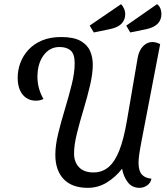

<svg xmlns="http://www.w3.org/2000/svg" viewBox="-20 -881 796 923"><path d="M402 22Q326 22 286 -20Q246 -62 246 -137Q246 -183 260 -240Q274 -297 292.5 -358Q311 -419 325 -475.5Q339 -532 339 -577Q339 -621 320 -638Q301 -655 266 -655Q219 -655 189.5 -615Q160 -575 160 -511Q160 -483 167.5 -456Q175 -429 189 -405Q180 -401 171.5 -399Q163 -397 152 -397Q126 -397 106 -410.5Q86 -424 75.5 -448.5Q65 -473 65 -507Q65 -544 78 -579Q91 -614 117 -642Q143 -670 182 -686.5Q221 -703 274 -703Q333 -703 366 -685Q399 -667 412.5 -637Q426 -607 426 -571Q426 -526 412.5 -469Q399 -412 381 -352.5Q363 -293 349.5 -238.5Q336 -184 336 -143Q336 -102 360 -77Q384 -52 429 -52Q471 -52 501.5 -77.5Q532 -103 553.5 -157.5Q575 -212 590 -300L642 -604Q648 -638 667.5 -658.5Q687 -679 713 -679Q721 -679 730.5 -676.5Q740 -674 750 -669L660 -201Q652 -159 649 -136.5Q646 -114 646 -99Q646 -60 661.5 -42.5Q677 -25 708 -22Q704 -1 687 10.5Q670 22 651 22Q614 22 593.5 -6Q573 -34 567 -70Q536 -30 494 -4Q452 22 402 22ZM431 -725 411 -758 562 -861Q570 -853 576 -840Q582 -827 582 -813Q582 -785 563.5 -766.5Q545 -748 504 -740ZM606 -725 587 -758 735 -861Q746 -853 751 -840.5Q756 -828 756 -814Q756 -785 737.5 -766.5Q719 -748 680 -740Z"/></svg>

Font: Sansita Swashed Light Light
Style: Regular
Weight: 300
Version: Version 1.003